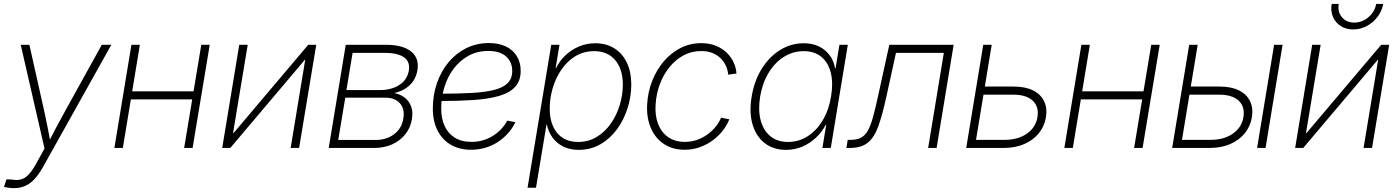

<svg xmlns="http://www.w3.org/2000/svg" viewBox="-35 -759 7178 985"><path d="M-14.6 200.2 -2 161.1 25.9 162.1Q51.3 167 72 161.6Q92.8 156.2 111.1 137.2Q129.4 118.2 148.9 83.5L193.4 2.9L71.3 -529.3H115.7L193.4 -182.6Q202.1 -143.1 209.7 -103.5Q217.3 -64 224.6 -24.4H211.4Q231.9 -64 252.7 -103.5Q273.4 -143.1 295.4 -182.6L487.3 -529.3H536.1L185.1 98.6Q164.1 136.2 141.8 159.9Q119.6 183.6 94 194.8Q68.4 206.1 37.1 206.1Q22.5 206.1 10.5 204.3Q-1.5 202.6 -14.6 200.2Z M971.7 -290.5 964.4 -249H624.5L631.3 -290.5ZM682.6 -529.3 595.2 0H551.8L639.2 -529.3ZM1041 -529.3 953.1 0H909.7L997.6 -529.3Z M1499.5 0H1456.1L1530.8 -452.1H1528.8L1146.5 0H1105L1192.4 -529.3H1235.8L1160.6 -76.2H1163.1L1546.4 -529.3H1587.4Z M1651.4 0 1738.8 -529.3H1944.3Q2030.3 -529.3 2073.5 -495.4Q2116.7 -461.4 2106.4 -398.9Q2098.6 -352.1 2066.9 -322Q2035.2 -292 1987.8 -281.7Q2019.5 -275.4 2042 -257.6Q2064.5 -239.7 2074.5 -211.9Q2084.5 -184.1 2078.1 -147Q2070.8 -103.5 2044.4 -70.3Q2018.1 -37.1 1977.3 -18.6Q1936.5 0 1885.7 0ZM1700.2 -41H1892.1Q1948.2 -41 1987.3 -70.8Q2026.4 -100.6 2034.2 -150.9Q2042.5 -199.2 2017.1 -228.5Q1991.7 -257.8 1942.9 -257.8H1736.3ZM1742.2 -296.9H1913.1Q1973.1 -296.9 2013.9 -323.2Q2054.7 -349.6 2062.5 -397.9Q2069.8 -442.4 2037.4 -465.1Q2004.9 -487.8 1938.5 -487.8H1773.9Z M2381.3 9.3Q2322.3 9.3 2278.3 -16.1Q2234.4 -41.5 2210 -88.9Q2185.5 -136.2 2185.5 -202.6Q2185.5 -272 2206.8 -333Q2228 -394 2266.6 -440.2Q2305.2 -486.3 2357.7 -512.2Q2410.2 -538.1 2472.7 -538.1Q2524.9 -538.1 2561.5 -520Q2598.1 -502 2617.2 -469.7Q2636.2 -437.5 2636.2 -395.5Q2636.2 -343.8 2607.4 -313Q2578.6 -282.2 2524.4 -266.6Q2470.2 -251 2392.6 -245.8Q2314.9 -240.7 2217.3 -240.7L2221.2 -278.3Q2312 -278.3 2381.3 -282Q2450.7 -285.6 2497.8 -297.1Q2544.9 -308.6 2568.8 -332Q2592.8 -355.5 2592.8 -395Q2592.8 -440.9 2561.5 -469.2Q2530.3 -497.6 2469.7 -497.6Q2413.6 -497.6 2368.9 -473.1Q2324.2 -448.7 2292.7 -407Q2261.2 -365.2 2244.9 -312.3Q2228.5 -259.3 2228.5 -201.7Q2228.5 -151.4 2245.8 -113Q2263.2 -74.7 2297.9 -53Q2332.5 -31.2 2383.3 -31.2Q2443.8 -31.2 2492.7 -61.5Q2541.5 -91.8 2567.4 -140.1L2608.9 -132.3Q2579.1 -69.8 2518.6 -30.3Q2458 9.3 2381.3 9.3Z M2671.4 204.1 2793 -529.3H2835.4L2815.4 -409.2H2817.4Q2835.4 -446.3 2865.7 -475.1Q2896 -503.9 2935.3 -520.5Q2974.6 -537.1 3018.6 -537.1Q3075.7 -537.1 3117.2 -510.7Q3158.7 -484.4 3181.2 -437Q3203.6 -389.6 3203.6 -325.7Q3203.6 -264.6 3184.8 -204.8Q3166 -145 3130.9 -96.7Q3095.7 -48.3 3045.9 -19.3Q2996.1 9.8 2934.1 9.8Q2888.2 9.8 2854.2 -7.3Q2820.3 -24.4 2799.3 -53.7Q2778.3 -83 2770.5 -119.6H2768.6L2714.8 204.1ZM2930.7 -30.8Q2983.9 -30.8 3026.1 -56.4Q3068.4 -82 3098.4 -124.8Q3128.4 -167.5 3144.3 -219.7Q3160.2 -272 3160.2 -325.2Q3160.2 -404.3 3121.1 -450.4Q3082 -496.6 3013.7 -496.6Q2959.5 -496.6 2917.2 -470.9Q2875 -445.3 2845.5 -402.3Q2815.9 -359.4 2800.5 -306.9Q2785.2 -254.4 2785.2 -201.7Q2785.2 -123.5 2823.2 -77.1Q2861.3 -30.8 2930.7 -30.8Z M3478 9.3Q3415 9.3 3370.1 -21Q3325.2 -51.3 3303 -104.7Q3280.8 -158.2 3285.2 -227.5Q3289.1 -288.1 3310.8 -343.8Q3332.5 -399.4 3369.4 -443.1Q3406.2 -486.8 3455.3 -512.2Q3504.4 -537.6 3563 -537.6Q3605.5 -537.6 3638.4 -523.9Q3671.4 -510.3 3694.1 -487.8Q3716.8 -465.3 3729.2 -437.7Q3741.7 -410.2 3743.2 -381.8L3700.7 -376Q3699.2 -397.9 3689.9 -419.4Q3680.7 -440.9 3663.6 -458.5Q3646.5 -476.1 3621.3 -486.6Q3596.2 -497.1 3562 -497.1Q3512.2 -497.1 3470.9 -474.6Q3429.7 -452.1 3398.9 -413.8Q3368.2 -375.5 3350.1 -326.9Q3332 -278.3 3328.6 -225.6Q3324.2 -168 3340.8 -124.3Q3357.4 -80.6 3392.3 -55.9Q3427.2 -31.2 3478.5 -31.2Q3513.2 -31.2 3543.2 -42.2Q3573.2 -53.2 3597.2 -71.3Q3621.1 -89.4 3638.2 -111.1Q3655.3 -132.8 3664.1 -155.3L3706.5 -147Q3695.8 -118.7 3674.6 -90.8Q3653.3 -63 3623.5 -40.5Q3593.8 -18.1 3556.9 -4.4Q3520 9.3 3478 9.3Z M3998 9.8Q3932.6 9.8 3888.2 -24.7Q3843.8 -59.1 3825.7 -120.8Q3807.6 -182.6 3821.3 -264.2Q3834.5 -344.7 3873 -406.5Q3911.6 -468.3 3967.5 -502.7Q4023.4 -537.1 4088.4 -537.1Q4133.8 -537.1 4167.5 -520.3Q4201.2 -503.4 4222.2 -474.4Q4243.2 -445.3 4249 -408.7H4251.5L4271.5 -529.3H4314.5L4227.1 0H4184.1L4203.6 -118.2H4200.7Q4182.1 -82 4151.4 -53Q4120.6 -23.9 4081.8 -7.1Q4043 9.8 3998 9.8ZM4007.8 -30.8Q4063 -30.8 4108.9 -60.3Q4154.8 -89.8 4186 -142.3Q4217.3 -194.8 4228.5 -264.2Q4240.2 -333.5 4227.1 -386Q4213.9 -438.5 4178.5 -467.5Q4143.1 -496.6 4087.9 -496.6Q4033.2 -496.6 3986.8 -467.5Q3940.4 -438.5 3908.4 -386Q3876.5 -333.5 3864.7 -264.2Q3853.5 -194.3 3867.4 -141.8Q3881.3 -89.4 3917.2 -60.1Q3953.1 -30.8 4007.8 -30.8Z M4307.1 0 4314 -41.5H4328.6Q4360.8 -41.5 4381.6 -52.2Q4402.3 -63 4417 -88.6Q4431.6 -114.3 4444.1 -159.4Q4456.5 -204.6 4471.2 -273.4L4527.3 -529.3H4857.4L4770 0H4726.6L4807.1 -487.8H4561.5L4512.2 -262.7Q4492.2 -171.4 4471.7 -113.3Q4451.2 -55.2 4417.7 -27.6Q4384.3 0 4324.7 0Z M5006.8 -314.9H5166Q5224.6 -314.9 5264.2 -295.4Q5303.7 -275.9 5321 -240.5Q5338.4 -205.1 5331.1 -158.2Q5323.2 -110.8 5294.2 -75.2Q5265.1 -39.6 5219.2 -19.8Q5173.3 0 5115.2 0H4921.9L5009.3 -529.3H5052.7L4972.2 -41.5H5118.7Q5187 -41.5 5232.7 -73Q5278.3 -104.5 5287.1 -157.2Q5296.4 -210.9 5263.4 -242.2Q5230.5 -273.4 5162.1 -273.4H5000Z M5845.2 -290.5 5837.9 -249H5498L5504.9 -290.5ZM5556.2 -529.3 5468.8 0H5425.3L5512.7 -529.3ZM5914.6 -529.3 5826.7 0H5783.2L5871.1 -529.3Z M6063.5 -314.9H6222.7Q6281.2 -314.9 6320.8 -295.4Q6360.4 -275.9 6377.7 -240.5Q6395 -205.1 6387.7 -158.2Q6379.9 -110.8 6350.8 -75.2Q6321.8 -39.6 6275.9 -19.8Q6230 0 6171.9 0H5978.5L6065.9 -529.3H6109.4L6028.8 -41.5H6175.3Q6243.7 -41.5 6289.3 -73Q6335 -104.5 6343.8 -157.2Q6353 -210.9 6320.1 -242.2Q6287.1 -273.4 6218.8 -273.4H6056.6ZM6414.1 0 6501.5 -529.3H6544.9L6457.5 0Z M7003.9 0H6960.4L7035.2 -452.1H7033.2L6650.9 0H6609.4L6696.8 -529.3H6740.2L6665 -76.2H6667.5L7050.8 -529.3H7091.8ZM6906.7 -607.9Q6870.1 -607.9 6843 -625.5Q6815.9 -643.1 6803.2 -672.9Q6790.5 -702.6 6796.9 -738.8H6833Q6826.2 -698.2 6849.4 -670.7Q6872.6 -643.1 6913.1 -643.1Q6939.9 -643.1 6963.6 -655.8Q6987.3 -668.5 7003.9 -690.2Q7020.5 -711.9 7024.9 -738.8H7061Q7054.7 -702.6 7032.2 -672.9Q7009.8 -643.1 6977.1 -625.5Q6944.3 -607.9 6906.7 -607.9Z"/></svg>

Font: Inter 24pt ExtraLight
Style: Italic
Weight: 250
Italic angle: -9.3988°
Version: Version 4.001;git-66647c0bb